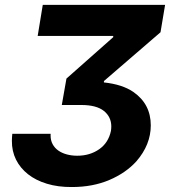

<svg xmlns="http://www.w3.org/2000/svg" viewBox="-20 -747 733 777"><path d="M271 9.9Q214.8 10.3 169.9 -3.4Q125 -17 93.4 -41.9Q61.8 -66.8 44.7 -101.2Q27.7 -135.7 28.1 -177.2Q28.1 -184.3 28.6 -191.4Q29.1 -198.5 29.8 -205.6H185L184.7 -198.9Q184.7 -179 193 -163.5Q201.3 -148.1 215.9 -137.8Q230.5 -127.5 250.2 -122.2Q269.9 -116.8 292.6 -116.8Q343.8 -116.8 381.4 -143.1Q418.7 -169 429 -217.3Q429.7 -221.9 430 -226.4Q430.4 -230.8 430.4 -235.1Q430.4 -273.8 400.6 -297.9Q370.4 -322.1 308.9 -322.1H230.1L248.9 -429L438.2 -596.6V-601.6H132.5L153.1 -727.3H648.1L629.6 -616.5L400.6 -419V-413.4Q475.1 -405.5 519.5 -375Q590.2 -326 590.2 -239.7Q590.2 -161.2 531.6 -93.8Q489 -46.9 422.2 -18.5Q355.1 9.9 271 9.9Z"/></svg>

Font: Linik Sans
Style: Bold Italic
Weight: 700
Italic angle: 9°
Designer: Fonts by Rasmus Andersson / Changes by Cristiano Sobral with parts from Marc Monis
Foundry: rsms
Version: Version 3.020; ttfautohint (v1.6)